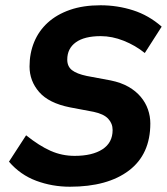

<svg xmlns="http://www.w3.org/2000/svg" viewBox="-20 -698 633 728"><path d="M245 10Q178 10 117.5 -12.5Q57 -35 14 -85L79 -185Q129 -145 172 -126Q215 -107 263 -107Q330 -107 368.5 -132Q407 -157 407 -205Q407 -230 390 -248Q373 -266 335 -274L245 -291Q165 -307 128.5 -349Q92 -391 92 -446Q92 -496 109.5 -538.5Q127 -581 161 -612Q195 -643 245 -660.5Q295 -678 361 -678Q425 -678 484.5 -659Q544 -640 593 -597L529 -497Q493 -526 449 -543.5Q405 -561 362 -561Q300 -561 267.5 -537.5Q235 -514 235 -472Q235 -446 253 -432Q271 -418 309 -410L400 -393Q439 -385 467 -369Q495 -353 513.5 -331Q532 -309 541 -283Q550 -257 550 -230Q550 -113 469 -51.5Q388 10 245 10Z"/></svg>

Font: Celebes
Style: Bold Italic
Weight: 700
Italic angle: -10°
Designer: Anugrah Pasau
Foundry: Lafontype
Version: Version 1.000; ttfautohint (v1.8.4)